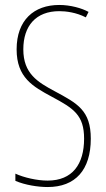

<svg xmlns="http://www.w3.org/2000/svg" viewBox="-20 -744 429 774"><path d="M346 -185C346 -299 292 -327 201 -376C132 -413 74 -447 74 -545C74 -640 125 -699 219 -699C246 -699 287 -694 326 -674L337 -696C310 -711 264 -724 219 -724C117 -724 47 -663 47 -545C47 -431 113 -395 189 -354C277 -307 319 -280 319 -185C319 -82 272 -16 172 -16C129 -16 77 -28 42 -44V-15C81 2 134 10 172 10C284 10 346 -59 346 -185Z"/></svg>

Font: Noto Sans Myanmar ExtraCondensed Thin
Style: Regular
Weight: 100
Width: 2
Designer: Monotype Design Team
Foundry: Monotype Imaging Inc.
Version: Version 2.107